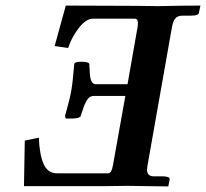

<svg xmlns="http://www.w3.org/2000/svg" viewBox="-20 -667 738 688"><path d="M215.8 -647 471.2 -646 546.9 -645Q632.8 -647 698.2 -647L692.9 -622.1Q692.9 -610.8 662.1 -610.8H632.8Q616.7 -610.8 608.4 -601.1Q600.1 -591.3 596.2 -569.8L508.8 -75.2Q506.8 -63.5 506.8 -59.1Q506.8 -35.2 530.8 -35.2H561Q572.3 -35.2 578.6 -33.4Q585 -31.7 586.7 -29.5Q588.4 -27.3 587.9 -23.9L583 1L434.1 -1Q420.9 -1 395 -0.5Q369.1 0 356.9 0H65.9L68.8 -163.1L119.1 -173.8Q121.6 -112.8 136.2 -79.3Q150.9 -45.9 185.1 -45.9H367.2Q379.9 -45.9 384.8 -75.2L429.2 -323.2H315.9Q303.7 -323.2 295.7 -313.7Q287.6 -304.2 279.8 -283.2L269 -252H270Q265.1 -242.2 236.8 -242.2H215.8L212.9 -251Q230.5 -312.5 235.8 -344.2Q240.7 -372.6 246.1 -438Q248 -445.8 272 -445.8H272.9Q300.8 -445.8 300.8 -435.1H299.8Q301.8 -415.5 301.8 -405.8Q303.7 -365.2 323.2 -365.2H437L473.1 -570.8Q474.1 -576.7 474.1 -585Q474.1 -600.1 463.9 -600.1H313Q288.1 -600.1 262.2 -566.4Q236.3 -532.7 224.1 -495.1L175.8 -502Z"/></svg>

Font: Linux Libertine G
Style: Semibold Italic
Weight: 600
Italic angle: -11.5°
Designer: Philipp H. Poll
Foundry: Philipp H. Poll
Version: Version 5.1.1